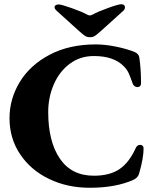

<svg xmlns="http://www.w3.org/2000/svg" viewBox="-20 -874 749 908"><path d="M25 -315Q25 -407 74 -487Q123 -567 215.5 -615.5Q308 -664 433 -664Q477 -664 528.5 -653.5Q580 -643 617 -628Q637 -619 639 -601Q647 -546 647 -480Q647 -471 642 -466.5Q637 -462 630 -462Q623 -462 616.5 -466.5Q610 -471 607 -480Q597 -509 589 -527Q581 -545 566 -560Q519 -609 424 -609Q359 -609 310 -572.5Q261 -536 234.5 -475Q208 -414 208 -344Q208 -205 263 -124Q318 -43 424 -43Q498 -43 544 -73.5Q590 -104 621 -172Q628 -189 643 -189Q650 -189 654.5 -184.5Q659 -180 659 -172Q659 -126 638 -54Q633 -34 612 -24Q528 14 404 14Q299 14 212.5 -27.5Q126 -69 75.5 -144Q25 -219 25 -315ZM392 -805Q400 -801 405 -801Q410 -801 418 -805Q443 -819 491.5 -836.5Q540 -854 554 -854Q562 -854 566.5 -850Q571 -846 571 -840Q571 -830 563 -823L458 -728Q438 -710 428.5 -704Q419 -698 405 -698Q392 -698 382.5 -704Q373 -710 353 -728L247 -824Q238 -832 238 -840Q238 -846 243.5 -849.5Q249 -853 258 -853Q270 -853 319.5 -835.5Q369 -818 392 -805Z"/></svg>

Font: EB Garamond ExtraBold
Style: Regular
Weight: 800
Designer: Georg Duffner and Octavio Pardo
Foundry: Georg Duffner
Version: Version 1.000